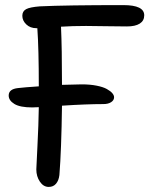

<svg xmlns="http://www.w3.org/2000/svg" viewBox="-20 -693 589 756"><path d="M171.9 43Q150.9 43 137 22.2Q123 1.5 123 -25.9Q123 -32.7 127.4 -117.2Q131.8 -201.7 132.8 -271Q127.4 -271 118.7 -270.5Q109.9 -270 106.9 -270Q59.1 -270 36.6 -283.7Q14.2 -297.4 14.2 -316.9Q14.2 -342.3 50.8 -346.2Q74.2 -349.1 132.8 -353Q132.8 -500.5 127 -582H123Q99.1 -582 83.5 -596.9Q67.9 -611.8 67.9 -630.9Q67.9 -648.9 83 -657Q98.1 -665 137.2 -668Q239.7 -672.9 465.8 -672.9Q547.9 -672.9 547.9 -632.8Q547.9 -611.3 530.3 -600.1Q512.7 -588.9 480 -588.9Q454.1 -588.9 398.2 -589.8Q342.3 -590.8 318.8 -590.8Q264.6 -590.8 220.2 -587.9Q224.1 -503.9 224.1 -358.9Q281.7 -360.8 301.8 -360.8Q334.5 -360.8 360.4 -355.7Q386.2 -350.6 400.6 -342.5Q415 -334.5 422.1 -326.2Q429.2 -317.9 429.2 -310.1Q429.2 -298.3 417.7 -290.8Q406.2 -283.2 387.2 -283.2Q321.3 -283.2 224.1 -276.9Q221.7 -100.6 213.9 -3.9Q211.4 17.6 200.7 30.3Q189.9 43 171.9 43Z"/></svg>

Font: Shantell Sans Bouncy
Style: Regular
Weight: 400
Designer: Stephen Nixon, Anya Danilova, Shantell Martin
Foundry: Arrow Type
Version: Version 1.006;[9816181b4]